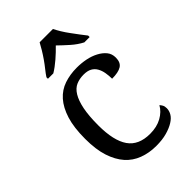

<svg xmlns="http://www.w3.org/2000/svg" viewBox="-216 -792 885 885"><g transform="rotate(-45 227.0 -349.0)"><path d="M260.7 9.8Q214.8 9.8 176 -4.9Q137.2 -19.5 110.1 -50Q83 -80.6 67.4 -128.2Q51.8 -175.8 51.8 -245.1Q51.8 -319.3 67.4 -368.9Q83 -418.5 110.1 -449Q137.2 -479.5 175 -492.2Q212.9 -504.9 256.3 -504.9Q286.1 -504.9 314.5 -499.3Q342.8 -493.7 366 -481.4Q389.2 -469.2 403.1 -452.1Q417 -435.1 417 -410.2Q417 -378.4 397 -366Q377 -353.5 335.9 -353.5Q335.9 -373 332.5 -392.8Q329.1 -412.6 320.3 -428Q311.5 -443.4 296.1 -451.7Q280.8 -460 256.3 -460Q229.5 -460 207.8 -450.7Q186 -441.4 170.7 -416.3Q155.3 -391.1 147 -349.6Q138.7 -308.1 138.7 -246.1Q138.7 -146.5 172.4 -98.1Q206.1 -49.8 280.3 -49.8Q324.7 -49.8 356.7 -67.6Q388.7 -85.4 403.8 -113.3Q408.7 -108.4 413.3 -100.3Q418 -92.3 418 -79.1Q418 -62.5 408.9 -47.1Q399.9 -31.7 379.9 -19.3Q359.9 -6.8 330.3 1.5Q300.8 9.8 260.7 9.8ZM126.5 -572.3Q135.3 -585.9 149.2 -603.3Q163.1 -620.6 175.8 -638.9Q188.5 -657.2 199.7 -675.8Q210.9 -694.3 218.3 -708.5H305.2Q312 -694.3 323.2 -675.8Q334.5 -657.2 348.1 -638.9Q361.8 -620.6 374.5 -603.3Q387.2 -585.9 398.4 -572.3V-562.5H363.8Q335.4 -577.1 309.3 -600.3Q283.2 -623.5 260.7 -645.5Q239.7 -623.5 212.9 -600.3Q186 -577.1 161.6 -562.5H126.5Z"/></g></svg>

Font: MUA Office
Style: Regular
Weight: 400
Designer: Khon Soe Zaw Thu
Foundry: Myanmar Unicode
Version: Version 2.10 June 24, 2017